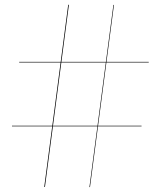

<svg xmlns="http://www.w3.org/2000/svg" viewBox="-20 -775 670 801"><path d="M353 6 453 -754 455.5 -755 355.5 5ZM30 -248V-250.5H570.5V-248ZM164.5 5 264.5 -755H267.5L167.5 5ZM60 -514.5V-517H600.5V-514.5Z"/></svg>

Font: Bodoni Moda 72pt
Style: Bold
Weight: 700
Designer: Owen Earl
Foundry: indestructible type
Version: Version 2.004